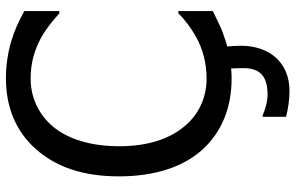

<svg xmlns="http://www.w3.org/2000/svg" viewBox="-193 -587 987 641"><g transform="rotate(-90 300.5 -266.5)"><path d="M357.9 13.2C366.7 13.2 373 13.2 376.5 12.7L392.6 11.7C393.1 33.2 393.6 46.9 393.6 52.2C393.6 108.9 365.7 133.3 304.7 133.3C281.2 133.3 254.4 125 235.4 116.7H231V194.8C255.9 202.1 291.5 206.5 317.4 206.5C411.1 206.5 468.3 141.1 468.3 43.5C468.3 36.6 467.8 27.8 467.3 17.6L465.8 -1.5C470.2 -2 477.1 -4.4 487.3 -7.8C507.3 -14.2 524.4 -20.5 539.1 -27.8L550.3 -33.2L584 -49.3V-164.6H576.7C554.2 -142.1 528.3 -122.6 499.5 -106.4C457 -82.5 409.7 -70.3 358.4 -70.3C296.4 -70.3 239.7 -95.7 200.2 -143.1C155.3 -196.3 132.8 -269.5 132.8 -362.8C132.8 -455.1 156.2 -532.2 197.8 -582.5C238.8 -631.3 295.9 -657.7 358.4 -657.7C411.6 -657.7 453.6 -645 494.6 -623C528.3 -604 549.3 -585.9 576.2 -562H584V-678.7C550.3 -697.8 518.1 -711.9 487.3 -721.2C445.8 -733.9 403.3 -740.2 359.4 -740.2C261.7 -740.2 181.6 -706.1 123 -640.1C63 -571.8 32.2 -482.4 32.2 -362.8C32.2 -241.7 64.5 -146 123.5 -82C181.6 -19.5 262.2 13.2 357.9 13.2Z"/></g></svg>

Font: SG Kara
Style: Regular
Weight: 400
Designer: Damoon Khanjanzadeh
Version: Version 1.000